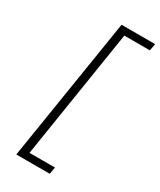

<svg xmlns="http://www.w3.org/2000/svg" viewBox="-221 -778 859 1030"><g transform="rotate(30 209.0 -262.5)"><path d="M69 180 210 -705H418L410 -662H252L126 137H284L276 180Z"/></g></svg>

Font: Nunito Sans 10pt Expanded ExtraLight
Style: Italic
Weight: 250
Width: 7
Italic angle: -9°
Designer: Vernon Adams
Foundry: Vernon Adams
Version: Version 3.101;gftools[0.9.27]